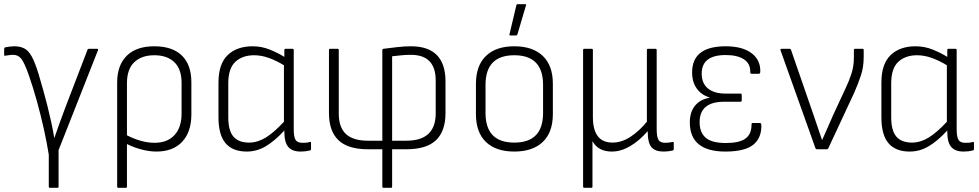

<svg xmlns="http://www.w3.org/2000/svg" viewBox="-25 -716 4697 921"><path d="M214 185Q209 185 209 179V26Q200 -31 185.5 -96.5Q171 -162 152.5 -229Q134 -296 113 -356Q93 -413 78 -433Q63 -453 38 -453Q29 -453 19 -451.5Q9 -450 1 -449Q-5 -446 -5 -454V-482Q-5 -487 0 -489Q10 -491 21.5 -492.5Q33 -494 43 -494Q71 -494 91 -484Q111 -474 127 -445.5Q143 -417 160 -361Q172 -322 182 -285Q192 -248 202 -210Q211 -173 220 -133.5Q229 -94 235 -55H236Q249 -93 263 -131.5Q277 -170 291 -207L395 -478Q396 -482 402 -482H440Q448 -482 445 -475L256 4V179Q256 185 250 185Z M543 185Q537 185 537 179V-320Q537 -403 583 -448.5Q629 -494 715 -494Q802 -494 847.5 -449.5Q893 -405 893 -321V-168Q893 -83 849 -36Q805 11 725 11Q693 11 655.5 1.5Q618 -8 584 -25V179Q584 185 578 185ZM584 -317V-67Q617 -50 650.5 -40.5Q684 -31 716 -31Q778 -31 812 -68Q846 -105 846 -171V-319Q846 -384 811.5 -417.5Q777 -451 715 -451Q654 -451 619 -417.5Q584 -384 584 -317Z M1159 11Q1091 11 1057 -29Q1023 -69 1023 -153V-320Q1023 -409 1067 -451.5Q1111 -494 1187 -494Q1230 -494 1269.5 -478Q1309 -462 1339 -443V-476Q1339 -482 1345 -482H1378Q1384 -482 1384 -476V-98Q1384 -60 1392.5 -45.5Q1401 -31 1425 -31Q1433 -31 1442.5 -31.5Q1452 -32 1461 -35Q1467 -37 1467 -30V0Q1467 4 1461 6Q1441 11 1417 11Q1377 11 1358 -11Q1339 -33 1339 -84V-90Q1293 -40 1250 -14.5Q1207 11 1159 11ZM1070 -153Q1070 -90 1094.5 -61Q1119 -32 1170 -32Q1210 -32 1249.5 -56Q1289 -80 1337 -132V-403Q1299 -426 1263.5 -438.5Q1228 -451 1194 -451Q1138 -451 1104 -419.5Q1070 -388 1070 -316Z M1815 185Q1809 185 1809 179V0H1740Q1644 0 1598.5 -43.5Q1553 -87 1553 -174V-476Q1553 -482 1559 -482H1594Q1600 -482 1600 -476V-172Q1600 -105 1634.5 -73Q1669 -41 1740 -41H1809V-476Q1809 -481 1815 -482Q1847 -486 1880.5 -490Q1914 -494 1946 -494Q2112 -494 2112 -325V-174Q2112 -87 2066.5 -43.5Q2021 0 1924 0H1856V179Q1856 185 1850 185ZM1856 -41H1924Q2065 -41 2065 -172V-330Q2065 -453 1946 -453Q1920 -453 1897.5 -450.5Q1875 -448 1856 -446Z M2442 11Q2354 11 2306 -35Q2258 -81 2258 -169V-314Q2258 -401 2306 -447.5Q2354 -494 2442 -494Q2530 -494 2578.5 -448Q2627 -402 2627 -314V-169Q2627 -81 2578.5 -35Q2530 11 2442 11ZM2442 -32Q2580 -32 2580 -174V-309Q2580 -451 2442 -451Q2304 -451 2304 -309V-174Q2304 -32 2442 -32ZM2423 -546Q2417 -546 2419 -552L2452 -691Q2453 -696 2459 -696H2494Q2501 -696 2498 -690L2457 -551Q2455 -546 2451 -546Z M2778 185Q2772 185 2772 179V-476Q2772 -482 2778 -482H2813Q2819 -482 2819 -476V-155Q2819 -32 2913 -32Q2957 -32 2999 -59.5Q3041 -87 3078 -132V-476Q3078 -482 3084 -482H3119Q3125 -482 3125 -476V-98Q3125 -60 3133.5 -45.5Q3142 -31 3165 -31Q3174 -31 3183 -32Q3192 -33 3201 -35Q3207 -36 3207 -30V0Q3207 4 3202 6Q3181 11 3158 11Q3118 11 3100 -10Q3082 -31 3082 -85V-87Q3041 -40 2997 -14.5Q2953 11 2910 11Q2844 11 2817 -39V179Q2817 185 2811 185Z M3455 11Q3284 11 3284 -129Q3284 -178 3308.5 -208.5Q3333 -239 3378 -247V-249Q3340 -260 3317.5 -291Q3295 -322 3295 -369Q3295 -494 3456 -494Q3536 -494 3580 -461Q3624 -428 3622 -371Q3621 -362 3615 -362H3580Q3574 -362 3574 -370Q3575 -411 3543.5 -431.5Q3512 -452 3456 -452Q3341 -452 3341 -363Q3341 -316 3371 -291.5Q3401 -267 3456 -267H3527Q3533 -267 3533 -260V-234Q3533 -228 3527 -228H3449Q3331 -228 3331 -130Q3331 -80 3360.5 -55Q3390 -30 3457 -30Q3521 -30 3550.5 -51Q3580 -72 3580 -118Q3580 -126 3585 -126H3620Q3626 -126 3627 -117Q3629 -54 3588 -21.5Q3547 11 3455 11Z M3894 0Q3889 0 3887 -4L3719 -475Q3717 -482 3725 -482H3762Q3767 -482 3769 -478L3879 -160Q3899 -103 3918 -45H3919Q3932 -74 3945 -103.5Q3958 -133 3971 -163L4030 -290Q4047 -325 4059 -361.5Q4071 -398 4071 -440V-477Q4071 -482 4077 -482H4112Q4118 -482 4118 -476V-441Q4118 -394 4104.5 -353.5Q4091 -313 4072 -270L3948 -4Q3946 0 3941 0Z M4339 11Q4271 11 4237 -29Q4203 -69 4203 -153V-320Q4203 -409 4247 -451.5Q4291 -494 4367 -494Q4410 -494 4449.5 -478Q4489 -462 4519 -443V-476Q4519 -482 4525 -482H4558Q4564 -482 4564 -476V-98Q4564 -60 4572.5 -45.5Q4581 -31 4605 -31Q4613 -31 4622.5 -31.5Q4632 -32 4641 -35Q4647 -37 4647 -30V0Q4647 4 4641 6Q4621 11 4597 11Q4557 11 4538 -11Q4519 -33 4519 -84V-90Q4473 -40 4430 -14.5Q4387 11 4339 11ZM4250 -153Q4250 -90 4274.5 -61Q4299 -32 4350 -32Q4390 -32 4429.5 -56Q4469 -80 4517 -132V-403Q4479 -426 4443.5 -438.5Q4408 -451 4374 -451Q4318 -451 4284 -419.5Q4250 -388 4250 -316Z"/></svg>

Font: Sofia Sans Semi Condensed Light
Style: Regular
Weight: 300
Designer: Botio Nikoltchev, Ani Petrova
Foundry: lettersoup
Version: Version 4.100; ttfautohint (v1.8.4.7-5d5b)